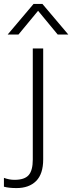

<svg xmlns="http://www.w3.org/2000/svg" viewBox="-85 -727 368 978"><path d="M86 -707H131L263 -551H209L109 -672L9 -551H-46ZM-65 224V179Q-38 189 -11 189Q40 189 61 165Q82 141 82 86V-480H135V85Q135 159 99 195Q63 231 -1 231Q-40 231 -65 224Z"/></svg>

Font: Prompt ExtraLight
Style: Regular
Weight: 275
Designer: Katatrad Team
Foundry: CadsonDemak
Version: Version 1.001